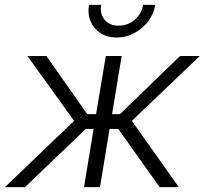

<svg xmlns="http://www.w3.org/2000/svg" viewBox="-37 -772 844 792"><path d="M-16.6 0 268.6 -273.4 76.2 -541H154.3L322.8 -301.3H359.4L399.4 -541H464.8L425.3 -301.3H458L705.6 -541H787.1L506.8 -273.4L700.7 0H621.6L450.7 -240.2H415L375.5 0H309.6L349.1 -240.2H316.9L65.9 0ZM443.8 -617.2Q405.8 -617.2 377.7 -635.3Q349.6 -653.3 336.7 -683.8Q323.7 -714.4 330.1 -752H380.4Q374 -714.4 394.8 -690.2Q415.5 -666 452.6 -666Q477.1 -666 498.5 -677Q520 -688 534.7 -707.5Q549.3 -727.1 553.2 -752H603.5Q597.2 -714.4 574 -683.8Q550.8 -653.3 516.6 -635.3Q482.4 -617.2 443.8 -617.2Z"/></svg>

Font: Inter 17pt Light
Style: Italic
Weight: 300
Italic angle: -9.3988°
Version: Version 4.001;git-66647c0bb